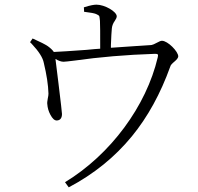

<svg xmlns="http://www.w3.org/2000/svg" viewBox="-20 -771 849 824"><path d="M275 33C383 -24 473 -97 546 -186C614 -269 669 -369 711 -486C712 -491 718 -498 729 -507C740 -516 745 -524 745 -529C745 -550 700 -596 675 -596C670 -596 663 -593 652 -587C643 -582 636 -579 631 -578C586 -575 527 -571 456 -566C456 -569 456 -573 456 -578C457 -613 459 -636 460 -649C461 -660 465 -671 473 -682C478 -689 481 -696 481 -701C481 -721 430 -751 394 -751C383 -751 367 -748 345 -741C343 -740 341 -740 340 -740L341 -720H344C369 -717 385 -714 392 -711C399 -708 404 -705 406 -702C407 -699 408 -692 409 -681C410 -666 410 -626 410 -562C397 -561 378 -560 351 -557C282 -552 236 -549 211 -548C205 -557 196 -565 185 -573C173 -581 153 -591 124 -604C122 -605 121 -605 120 -606L109 -590C110 -589 113 -586 116 -583C147 -550 164 -523 168 -501C180 -451 187 -407 188 -369C188 -364 187 -357 185 -348C183 -337 182 -329 183 -324C184 -309 188 -294 196 -279C205 -262 214 -253 225 -254C239 -255 246 -265 246 -282C246 -287 241 -331 231 -413C224 -472 219 -507 218 -518C231 -510 243 -506 253 -506C259 -506 275 -508 300 -511C406 -526 521 -536 645 -540C658 -540 660 -538 657 -525C608 -316 455 -108 259 11Z"/></svg>

Font: AllPunType Light
Style: Regular
Weight: 300
Version: 1.0